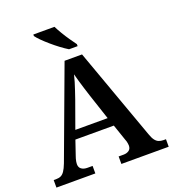

<svg xmlns="http://www.w3.org/2000/svg" viewBox="-163 -1054 1060 1178"><g transform="rotate(-20 367.5 -465.5)"><path d="M2 0V-49H17Q36 -49 49 -55Q62 -61 73 -77Q84 -93 96 -124L315 -714H429L645 -114Q654 -88 664.5 -74Q675 -60 688.5 -54.5Q702 -49 719 -49H735V0H426V-49H459Q479 -49 493.5 -59Q508 -69 508 -91Q508 -98 506.5 -105.5Q505 -113 503.5 -119.5Q502 -126 499 -132L463 -237H212L180 -143Q177 -135 174.5 -126Q172 -117 170.5 -108Q169 -99 169 -92Q169 -70 184 -59.5Q199 -49 222 -49H256V0ZM232 -293H443L387 -462Q379 -487 370.5 -514Q362 -541 354.5 -567Q347 -593 341 -616Q336 -594 328.5 -569.5Q321 -545 312.5 -519.5Q304 -494 295 -468ZM365 -771Q342 -785 316 -804.5Q290 -824 264.5 -846Q239 -868 219 -888Q199 -908 190 -921V-931H328Q339 -909 355 -882Q371 -855 389 -829Q407 -803 421 -784V-771Z"/></g></svg>

Font: Noto Serif Armenian SemiBold
Style: Regular
Weight: 600
Version: Version 2.007